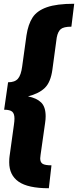

<svg xmlns="http://www.w3.org/2000/svg" viewBox="-20 -861 415 1022"><path d="M360 -719Q319 -719 303.5 -706Q288 -693 282 -661L259 -491Q250 -424 219 -393.5Q188 -363 129 -348Q175 -339 199 -315.5Q223 -292 223 -242Q223 -226 220 -206L196 -37Q194 -23 194 -18Q194 3 207 11Q220 19 254 19L240 141Q129 141 79 106Q29 71 29 3Q29 -18 31 -30L54 -196Q57 -216 57 -230Q57 -256 45 -266.5Q33 -277 2 -277L23 -423Q59 -423 75.5 -442Q92 -461 98 -507L121 -673Q130 -732 153.5 -768Q177 -804 229.5 -822.5Q282 -841 375 -841Z"/></svg>

Font: Trujillo ExtraBold
Style: Italic
Weight: 800
Italic angle: -8°
Designer: Fira Sans original fonts by bBox Type GmbH, Carrois Corporate GbR, & Edenspiekermann AG / Changes by Cristiano Sobral
Foundry: Fira Sans original fonts by bBox Type GmbH, Carrois Corporate GbR, & Edenspiekermann AG / Changes by Cristiano Sobral
Version: Version 4.301;July 28, 2020;FontCreator 13.0.0.2655 64-bit